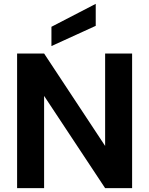

<svg xmlns="http://www.w3.org/2000/svg" viewBox="-20 -977 775 997"><path d="M525.9 0 209 -479V0H68.8V-699.2H209L525.9 -219.2V-699.2H666V0ZM247.1 -737.8V-837.9L477.1 -957V-842.8Z"/></svg>

Font: PoppinsZ SemiBold
Style: Regular
Weight: 600
Designer: Ninad Kale (Devanagari), Jonny Pinhorn (Latin)
Foundry: Indian Type Foundry
Version: Version 3.002;FEAKit 1.0